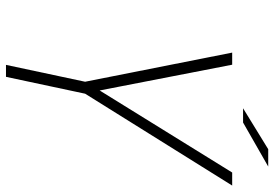

<svg xmlns="http://www.w3.org/2000/svg" viewBox="-154 -740 895 626"><g transform="rotate(90 293.0 -427.5)"><path d="M585.5 -737.5 286 -258 231 0H192L247 -258L152 -737.5H191.5L279.5 -284.5H262.5L543 -737.5ZM333.5 -773 467 -855H523.5L380 -773Z"/></g></svg>

Font: Epilogue ExtraLight
Style: Italic
Weight: 250
Italic angle: -12°
Designer: Tyler Finck
Foundry: Etcetera Type Co
Version: Version 2.112